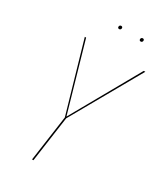

<svg xmlns="http://www.w3.org/2000/svg" viewBox="-204 -904 845 986"><g transform="rotate(30 218.5 -411.5)"><path d="M210.9 -803.2Q201.7 -803.2 201.7 -812.5Q201.7 -816.9 204.6 -820.1Q207.5 -823.2 211.9 -823.2Q221.2 -823.2 221.2 -814Q221.2 -809.6 218.3 -806.4Q215.3 -803.2 210.9 -803.2ZM338.9 -803.2Q329.6 -803.2 329.6 -812.5Q329.6 -816.9 332.5 -820.1Q335.4 -823.2 339.8 -823.2Q349.1 -823.2 349.1 -814Q349.1 -809.6 346.2 -806.4Q343.3 -803.2 338.9 -803.2ZM437 -680.7 204.6 -270.5 166.5 0H158.2L196.3 -271L78.1 -680.7H85.9L201.2 -278.8L427.7 -680.7Z"/></g></svg>

Font: Fira Sans Compressed Eight
Style: Italic
Weight: 100
Width: 3
Italic angle: -8°
Designer: Carrois Corporate & Edenspiekermann AG
Foundry: Carrois Corporate GbR & Edenspiekermann AG
Version: Version 4.203;PS 004.203;hotconv 1.0.88;makeotf.lib2.5.64775